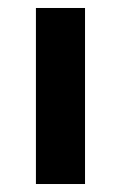

<svg xmlns="http://www.w3.org/2000/svg" viewBox="-20 -461 303 481"><path d="M70 -441H193V0H70Z"/></svg>

Font: Teachers SemiBold
Style: Regular
Weight: 600
Designer: Alfredo Marco Pradil & Chank Diesel
Version: Version 0.009